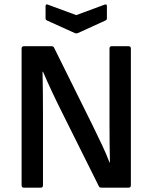

<svg xmlns="http://www.w3.org/2000/svg" viewBox="-20 -869 705 889"><path d="M91 0Q80 0 80 -11V-644Q80 -655 91 -655H218Q228 -655 231 -647L407 -292Q433 -239 453 -196.5Q473 -154 487 -117H489Q488 -158 487.5 -206.5Q487 -255 487 -296V-644Q487 -655 497 -655H575Q586 -655 586 -644V-11Q586 0 575 0H449Q440 0 437 -8L265 -353Q217 -449 179 -537H177Q178 -487 178.5 -441Q179 -395 179 -345V-11Q179 0 168 0ZM326 -716 198 -774Q191 -777 191 -784V-841Q191 -852 203 -847L333 -799L463 -847Q475 -852 475 -841V-784Q475 -777 468 -774L341 -716Q333 -713 326 -716Z"/></svg>

Font: Sofia Sans SemiBold
Style: Regular
Weight: 600
Designer: Botio Nikoltchev, Ani Petrova
Foundry: lettersoup
Version: Version 4.101; ttfautohint (v1.8.4.7-5d5b)